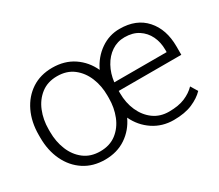

<svg xmlns="http://www.w3.org/2000/svg" viewBox="-102 -760 1129 991"><g transform="rotate(-30 462.0 -264.0)"><path d="M46.4 -256.3V-272Q46.4 -349.1 75.2 -409.2Q104 -469.2 156.2 -503.7Q208.5 -538.1 279.3 -538.1Q352.5 -538.1 405.8 -502.2Q459 -466.3 486.8 -405.8Q515.6 -466.8 567.6 -502.7Q619.6 -538.6 681.6 -538.1Q780.3 -538.1 835.4 -476.3Q890.6 -414.6 890.6 -312.5V-262.7H517.6V-249Q517.6 -191.4 538.8 -143.8Q560.1 -96.2 598.6 -68.1Q637.2 -40 689.5 -40Q747.1 -40 784.9 -56.2Q822.8 -72.3 848.1 -98.6L873 -57.6Q846.2 -29.3 801.3 -9.8Q756.3 9.8 689.5 9.8Q621.6 9.8 568.1 -25.9Q514.6 -61.5 486.3 -121.6Q458.5 -61.5 405.5 -25.9Q352.5 9.8 280.3 9.8Q209 9.8 156.5 -24.7Q104 -59.1 75.2 -119.4Q46.4 -179.7 46.4 -256.3ZM681.6 -487.8Q638.2 -487.8 604 -464.8Q569.8 -441.9 547.9 -402.1Q525.9 -362.3 520 -312.5H832V-327.1Q832 -371.6 814.5 -408Q796.9 -444.3 763.4 -466.1Q730 -487.8 681.6 -487.8ZM105 -272V-256.3Q105 -198.7 125 -149.4Q145 -100.1 184.1 -70.1Q223.1 -40 280.3 -40Q337.4 -40 376.5 -70.1Q415.5 -100.1 435.3 -149.4Q455.1 -198.7 455.1 -256.3V-272Q455.1 -329.1 435.1 -378.2Q415 -427.2 376 -457.5Q336.9 -487.8 279.3 -487.8Q222.7 -487.8 183.6 -457.5Q144.5 -427.2 124.8 -378.2Q105 -329.1 105 -272Z"/></g></svg>

Font: Vazirmatn UI ExtraLight
Style: Regular
Weight: 200
Designer: Saber Rastikerdar
Foundry: Saber Rastikerdar
Version: Version 33.003